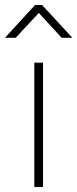

<svg xmlns="http://www.w3.org/2000/svg" viewBox="-25 -752 311 772"><path d="M113 0V-500H148V0ZM-5 -600 116 -732H144L266 -600H223L131 -700L38 -600Z"/></svg>

Font: TypoPRO Titillium Maps
Style: 1 wt
Weight: 100
Designer: Campivisivi
Foundry: Accademia di Belle Arti di Urbino and students of MA course of Visual design
Version: Version 001.001